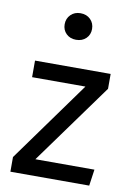

<svg xmlns="http://www.w3.org/2000/svg" viewBox="-88 -835 607 890"><g transform="rotate(10 216.0 -390.0)"><path d="M404 -457 129 -77H407L396 0H25V-69L299 -449H48V-527H404ZM283 -717Q283 -690 265 -672.5Q247 -655 218 -655Q190 -655 172 -672.5Q154 -690 154 -717Q154 -744 172 -762Q190 -780 218 -780Q247 -780 265 -762Q283 -744 283 -717Z"/></g></svg>

Font: Statis Sans
Style: Regular
Weight: 400
Designer: bBox Type GmbH
Foundry: bBox Type GmbH
Version: Version 1.000